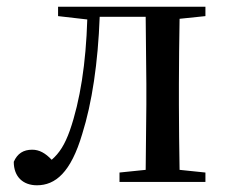

<svg xmlns="http://www.w3.org/2000/svg" viewBox="-20 -542 677 572"><path d="M413 0H592V-28L515 -36C514 -92 513 -175 513 -230V-292C513 -346 514 -430 515 -486L592 -494V-522H153V-494L240 -484C236 -354 219 -242 188 -153C173 -111 157 -86 134 -66C115 -86 97 -96 76 -96C50 -96 32 -85 21 -60C21 -15 49 10 90 10C145 10 191 -28 225 -143C254 -235 272 -355 277 -492H414L416 -292V-230L414 -36L336 -28V0Z"/></svg>

Font: Source Han Serif CN Medium
Style: Regular
Weight: 500
Designer: Ryoko NISHIZUKA 西塚涼子 (kana & ideographs); Frank Grießhammer (Latin, Greek & Cyrillic); Wenlong ZHANG 张文龙 (bopomofo); San
Foundry: Adobe
Version: Version 2.002;hotconv 1.1.0;makeotfexe 2.6.0